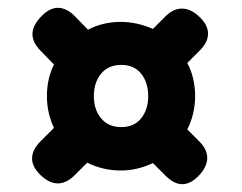

<svg xmlns="http://www.w3.org/2000/svg" viewBox="-20 -549 619 491"><path d="M490 -187Q510 -167 510 -145Q510 -123 489 -100.5Q468 -78 446 -78Q425 -78 403 -100L371 -132Q331 -113 289 -113Q243 -113 203 -133L171 -101Q150 -80 128 -80Q106 -80 84 -101Q62 -122 62 -144Q62 -166 84 -188L118 -222Q100 -260 100 -303Q100 -348 118 -384L84 -419Q63 -440 63 -462Q63 -483 84.5 -506Q106 -529 128 -529Q150 -529 171 -508L205 -473Q243 -493 289 -493Q330 -493 371 -475L403 -507Q423 -527 445 -527Q468 -527 490 -506Q512 -485 512 -463Q512 -441 491 -420L459 -388Q479 -350 479 -303Q479 -258 459 -218ZM290 -224Q323 -224 341 -246.5Q359 -269 359 -303Q359 -338 341 -360.5Q323 -383 290 -383Q257 -383 238.5 -360.5Q220 -338 220 -303Q220 -269 238.5 -246.5Q257 -224 290 -224Z"/></svg>

Font: Quicksand
Style: Bold
Weight: 700
Version: Version 3.000